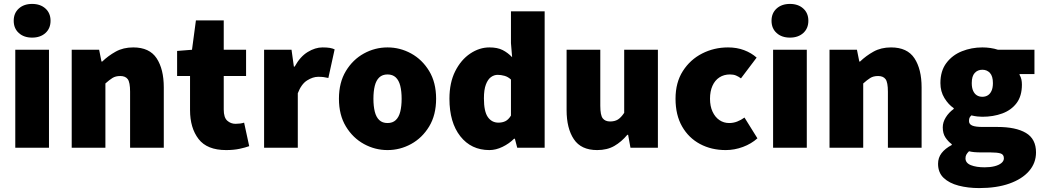

<svg xmlns="http://www.w3.org/2000/svg" viewBox="-20 -754 5324 980"><path d="M58 0V-500H230V0ZM144 -562Q102 -562 76 -585.5Q50 -609 50 -648Q50 -687 76 -710.5Q102 -734 144 -734Q186 -734 212 -710.5Q238 -687 238 -648Q238 -609 212 -585.5Q186 -562 144 -562Z M346 0V-500H486L498 -440H502Q532 -469 570.5 -490.5Q609 -512 660 -512Q743 -512 779.5 -456.5Q816 -401 816 -308V0H644V-286Q644 -334 632 -350Q620 -366 594 -366Q570 -366 554 -356Q538 -346 518 -328V0Z M1134 12Q1037 12 993.5 -44.5Q950 -101 950 -192V-366H884V-494L960 -500L980 -650H1122V-500H1236V-366H1122V-195Q1122 -154 1140 -138Q1158 -122 1182 -122Q1194 -122 1205.5 -123.5Q1217 -125 1226 -128L1252 -8Q1233 -1 1203 5.5Q1173 12 1134 12Z M1328 0V-500H1468L1480 -414H1484Q1512 -465 1550.5 -488.5Q1589 -512 1626 -512Q1649 -512 1663.5 -509.5Q1678 -507 1688 -502L1656 -356Q1643 -359 1632 -360.5Q1621 -362 1604 -362Q1577 -362 1547.5 -343.5Q1518 -325 1500 -278V0Z M1958 12Q1894 12 1837.5 -19Q1781 -50 1745.5 -108.5Q1710 -167 1710 -250Q1710 -333 1745.5 -391.5Q1781 -450 1837.5 -481Q1894 -512 1958 -512Q2022 -512 2078.5 -481Q2135 -450 2170.5 -391.5Q2206 -333 2206 -250Q2206 -167 2170.5 -108.5Q2135 -50 2078.5 -19Q2022 12 1958 12ZM1958 -126Q1984 -126 2000 -141Q2016 -156 2023 -184Q2030 -212 2030 -250Q2030 -288 2023 -316Q2016 -344 2000 -359Q1984 -374 1958 -374Q1932 -374 1916 -359Q1900 -344 1893 -316Q1886 -288 1886 -250Q1886 -212 1893 -184Q1900 -156 1916 -141Q1932 -126 1958 -126Z M2478 12Q2385 12 2329.5 -58.5Q2274 -129 2274 -250Q2274 -332 2303.5 -390.5Q2333 -449 2380 -480.5Q2427 -512 2478 -512Q2519 -512 2545.5 -498.5Q2572 -485 2594 -462L2588 -534V-696H2760V0H2620L2608 -46H2604Q2579 -21 2545 -4.5Q2511 12 2478 12ZM2524 -128Q2544 -128 2559.5 -135.5Q2575 -143 2588 -164V-348Q2573 -362 2555 -367Q2537 -372 2520 -372Q2502 -372 2486 -360.5Q2470 -349 2460 -322.5Q2450 -296 2450 -252Q2450 -185 2470 -156.5Q2490 -128 2524 -128Z M3028 12Q2946 12 2909 -43.5Q2872 -99 2872 -192V-500H3044V-214Q3044 -166 3056.5 -150Q3069 -134 3094 -134Q3118 -134 3134 -144Q3150 -154 3166 -178V-500H3338V0H3198L3186 -66H3182Q3152 -30 3115.5 -9Q3079 12 3028 12Z M3684 12Q3611 12 3553 -19Q3495 -50 3461.5 -108.5Q3428 -167 3428 -250Q3428 -333 3465.5 -391.5Q3503 -450 3564 -481Q3625 -512 3696 -512Q3741 -512 3778 -498Q3815 -484 3842 -460L3762 -354Q3750 -363 3737 -368.5Q3724 -374 3706 -374Q3675 -374 3652 -359Q3629 -344 3616.5 -316Q3604 -288 3604 -250Q3604 -212 3617 -184Q3630 -156 3652 -141Q3674 -126 3702 -126Q3723 -126 3742.5 -133.5Q3762 -141 3780 -154L3846 -48Q3815 -20 3772 -4Q3729 12 3684 12Z M3926 0V-500H4098V0ZM4012 -562Q3970 -562 3944 -585.5Q3918 -609 3918 -648Q3918 -687 3944 -710.5Q3970 -734 4012 -734Q4054 -734 4080 -710.5Q4106 -687 4106 -648Q4106 -609 4080 -585.5Q4054 -562 4012 -562Z M4214 0V-500H4354L4366 -440H4370Q4400 -469 4438.5 -490.5Q4477 -512 4528 -512Q4611 -512 4647.5 -456.5Q4684 -401 4684 -308V0H4512V-286Q4512 -334 4500 -350Q4488 -366 4462 -366Q4438 -366 4422 -356Q4406 -346 4386 -328V0Z M4978 206Q4921 206 4873 193.5Q4825 181 4796.5 154Q4768 127 4768 82Q4768 51 4786 27.5Q4804 4 4838 -14V-18Q4819 -32 4805.5 -52.5Q4792 -73 4792 -104Q4792 -130 4807.5 -155Q4823 -180 4848 -198V-202Q4821 -220 4800.5 -253.5Q4780 -287 4780 -330Q4780 -392 4810.5 -432.5Q4841 -473 4890 -492.5Q4939 -512 4994 -512Q5015 -512 5035.5 -509Q5056 -506 5074 -500H5260V-376H5184V-372Q5191 -360 5193.5 -348Q5196 -336 5196 -322Q5196 -264 5169 -228Q5142 -192 5096 -175Q5050 -158 4994 -158Q4982 -158 4968.5 -159.5Q4955 -161 4938 -165Q4931 -158 4928.5 -152.5Q4926 -147 4926 -136Q4926 -120 4942.5 -113Q4959 -106 4996 -106H5071Q5165 -106 5216.5 -75.5Q5268 -45 5268 24Q5268 78 5232.5 119Q5197 160 5132 183Q5067 206 4978 206ZM4994 -260Q5010 -260 5022 -267.5Q5034 -275 5041 -290.5Q5048 -306 5048 -330Q5048 -365 5033 -381.5Q5018 -398 4994 -398Q4970 -398 4955 -381.5Q4940 -365 4940 -330Q4940 -306 4947 -290.5Q4954 -275 4966 -267.5Q4978 -260 4994 -260ZM5006 100Q5034 100 5056 94.5Q5078 89 5091 78.5Q5104 68 5104 54Q5104 34 5086.5 29Q5069 24 5037 24H4998Q4968 24 4952.5 22.5Q4937 21 4926 18Q4917 27 4912.5 35Q4908 43 4908 54Q4908 78 4935.5 89Q4963 100 5006 100Z"/></svg>

Font: Source Sans 3 ExtraLight Black
Style: Regular
Weight: 900
Version: Version 3.052;hotconv 1.1.0;makeotfexe 2.6.0